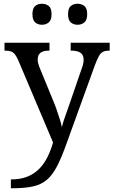

<svg xmlns="http://www.w3.org/2000/svg" viewBox="-20 -764 605 1024"><path d="M38 193Q89 193 126 178Q163 163 189 136.5Q215 110 233 74Q251 38 263 -4L78 -441Q69 -462 60 -473.5Q51 -485 39 -489.5Q27 -494 7 -494H4V-536H244V-494H241Q211 -494 196 -482.5Q181 -471 181 -446Q181 -438 183 -429Q185 -420 189 -409L262 -231Q272 -208 281.5 -180.5Q291 -153 299 -128Q307 -103 310 -86Q317 -115 328.5 -146Q340 -177 350 -207L417 -402Q422 -414 424 -425.5Q426 -437 426 -445Q426 -471 409.5 -482.5Q393 -494 360 -494H357V-536H565V-494H562Q543 -494 530 -488Q517 -482 507.5 -465Q498 -448 486 -416L334 4Q308 77 284 123Q260 169 230.5 194.5Q201 220 157 230Q113 240 47 240H38ZM394 -632Q372 -632 357.5 -644.5Q343 -657 343 -688Q343 -720 357.5 -732Q372 -744 394 -744Q415 -744 430 -732Q445 -720 445 -688Q445 -657 430 -644.5Q415 -632 394 -632ZM204 -632Q182 -632 167.5 -644.5Q153 -657 153 -688Q153 -720 167.5 -732Q182 -744 204 -744Q225 -744 240 -732Q255 -720 255 -688Q255 -657 240 -644.5Q225 -632 204 -632Z"/></svg>

Font: Noto Serif Tamil
Style: Italic
Weight: 400
Italic angle: -12°
Designer: Indian Type Foundry, Tom Grace, and the Monotype Design Team
Foundry: Monotype Imaging Inc.
Version: Version 2.003